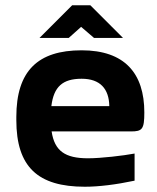

<svg xmlns="http://www.w3.org/2000/svg" viewBox="-20 -700 595 729"><path d="M528 -273C528 -422 453 -509 290 -509C124 -509 42 -431 42 -256V-244C42 -66 124 9 302 9C355 9 420 1 491 -14V-117C448 -109 364 -99 314 -99C227 -99 187 -127 176 -201H477C520 -201 528 -209 528 -273ZM130 -556H241L288 -598L337 -556H447L323 -680H254ZM175 -297C184 -371 218 -401 290 -401C360 -401 394 -363 395 -297Z"/></svg>

Font: LT Wave Alt Bold
Style: Regular
Weight: 700
Designer: Daniel Lyons
Version: Version 2.5 (Glyphs App)